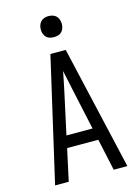

<svg xmlns="http://www.w3.org/2000/svg" viewBox="-138 -1024 801 1101"><g transform="rotate(-15 262.5 -474.0)"><path d="M48 0 217 -735H308L477 0H396L355 -189H170L129 0ZM185 -260H340L290 -490Q283 -523 276 -556Q269 -589 262 -622Q256 -589 249 -556Q242 -523 235 -490ZM262 -823Q250 -823 237.5 -826.5Q225 -830 216.5 -839Q208 -848 204 -860Q200 -872 200 -885Q200 -898 204 -910Q208 -922 216.5 -931Q225 -940 237.5 -944Q250 -948 263 -948Q275 -948 287.5 -944Q300 -940 308.5 -931Q317 -922 321 -910Q325 -898 325 -885Q325 -872 321 -860Q317 -848 308.5 -839Q300 -830 287.5 -826.5Q275 -823 262 -823Z"/></g></svg>

Font: Iosevka Pride
Style: Regular
Weight: 400
Monospace: yes
Designer: Belleve Invis
Foundry: Belleve Invis
Version: Version 30.3.1; ttfautohint (v1.8.4)